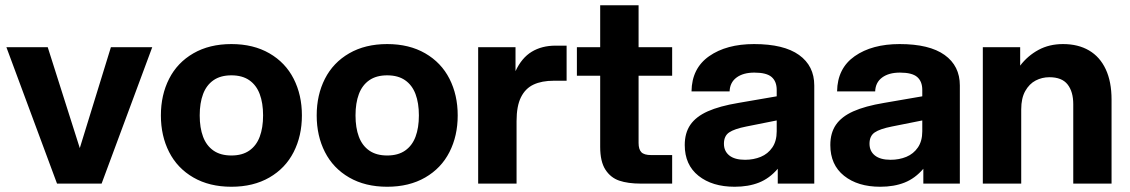

<svg xmlns="http://www.w3.org/2000/svg" viewBox="-20 -700 4308 732"><path d="M4.4 -520H162L284.2 -135.4L402.8 -520H560.4L367.4 0H197.4Z M593.4 -260Q593.4 -338 624.8 -399.7Q656.2 -461.4 717.3 -496.7Q778.4 -532 862.2 -532Q946 -532 1007.1 -496.7Q1068.2 -461.4 1099.6 -399.7Q1131 -338 1131 -260Q1131 -182 1099.6 -120.3Q1068.2 -58.6 1007.1 -23.3Q946 12 862.2 12Q778.4 12 717.3 -23.3Q656.2 -58.6 624.8 -120.3Q593.4 -182 593.4 -260ZM983 -260Q983 -307.2 970.2 -341.3Q957.4 -375.4 930.5 -394.1Q903.6 -412.8 862.2 -412.8Q820.8 -412.8 793.9 -394.1Q767 -375.4 754.2 -341.3Q741.4 -307.2 741.4 -260Q741.4 -212.8 754.2 -178.7Q767 -144.6 793.9 -125.9Q820.8 -107.2 862.2 -107.2Q903.6 -107.2 930.5 -125.9Q957.4 -144.6 970.2 -178.7Q983 -212.8 983 -260Z M1187.4 -260Q1187.4 -338 1218.8 -399.7Q1250.2 -461.4 1311.3 -496.7Q1372.4 -532 1456.2 -532Q1540 -532 1601.1 -496.7Q1662.2 -461.4 1693.6 -399.7Q1725 -338 1725 -260Q1725 -182 1693.6 -120.3Q1662.2 -58.6 1601.1 -23.3Q1540 12 1456.2 12Q1372.4 12 1311.3 -23.3Q1250.2 -58.6 1218.8 -120.3Q1187.4 -182 1187.4 -260ZM1577 -260Q1577 -307.2 1564.2 -341.3Q1551.4 -375.4 1524.5 -394.1Q1497.6 -412.8 1456.2 -412.8Q1414.8 -412.8 1387.9 -394.1Q1361 -375.4 1348.2 -341.3Q1335.4 -307.2 1335.4 -260Q1335.4 -212.8 1348.2 -178.7Q1361 -144.6 1387.9 -125.9Q1414.8 -107.2 1456.2 -107.2Q1497.6 -107.2 1524.5 -125.9Q1551.4 -144.6 1564.2 -178.7Q1577 -212.8 1577 -260Z M1803 -520H1945.4V-428.8Q1969 -479.6 2007.4 -502.8Q2045.8 -526 2098.2 -526H2140.2V-392.2H2091.4Q2045.6 -392.2 2014.3 -377.6Q1983 -363 1966.2 -329.3Q1949.4 -295.6 1949.4 -238.4V0H1803Z M2268.2 -140.2V-411.2H2179.4V-520H2268.2V-680H2414.6V-520H2542.6V-411.2H2414.6V-155Q2414.6 -130.6 2425.2 -119.7Q2435.8 -108.8 2462.6 -108.8H2542.6V0H2423.2Q2374 0 2340.9 -11.3Q2307.8 -22.6 2288 -53.4Q2268.2 -84.2 2268.2 -140.2Z M2590.6 -147Q2590.6 -193.2 2612 -224.3Q2633.4 -255.4 2678.2 -275.5Q2723 -295.6 2796.2 -307.8L2941.2 -332.8V-357.2Q2941.2 -389.6 2921.8 -406.4Q2902.4 -423.2 2856 -423.2Q2813.6 -423.2 2788.2 -404.5Q2762.8 -385.8 2761.6 -351.6H2616.4Q2617.6 -439.6 2683.6 -485.8Q2749.6 -532 2854.8 -532Q2968.4 -532 3026.4 -490.4Q3084.4 -448.8 3084.4 -374.2V0H2945.2V-56.6Q2913.8 -19.8 2873.6 -3.9Q2833.4 12 2781 12Q2695.4 12 2643 -29.8Q2590.6 -71.6 2590.6 -147ZM2941.2 -199.4V-240.8L2825 -217.6Q2779.6 -208.6 2759.8 -195.1Q2740 -181.6 2740 -152Q2740 -123.6 2760.6 -107.2Q2781.2 -90.8 2820.4 -90.8Q2853.2 -90.8 2880.5 -102.1Q2907.8 -113.4 2924.5 -137.8Q2941.2 -162.2 2941.2 -199.4Z M3145.6 -147Q3145.6 -193.2 3167 -224.3Q3188.4 -255.4 3233.2 -275.5Q3278 -295.6 3351.2 -307.8L3496.2 -332.8V-357.2Q3496.2 -389.6 3476.8 -406.4Q3457.4 -423.2 3411 -423.2Q3368.6 -423.2 3343.2 -404.5Q3317.8 -385.8 3316.6 -351.6H3171.4Q3172.6 -439.6 3238.6 -485.8Q3304.6 -532 3409.8 -532Q3523.4 -532 3581.4 -490.4Q3639.4 -448.8 3639.4 -374.2V0H3500.2V-56.6Q3468.8 -19.8 3428.6 -3.9Q3388.4 12 3336 12Q3250.4 12 3198 -29.8Q3145.6 -71.6 3145.6 -147ZM3496.2 -199.4V-240.8L3380 -217.6Q3334.6 -208.6 3314.8 -195.1Q3295 -181.6 3295 -152Q3295 -123.6 3315.6 -107.2Q3336.2 -90.8 3375.4 -90.8Q3408.2 -90.8 3435.5 -102.1Q3462.8 -113.4 3479.5 -137.8Q3496.2 -162.2 3496.2 -199.4Z M3727 -520H3869.4V-449.8Q3898 -487.4 3939.1 -509.7Q3980.2 -532 4032.8 -532Q4090.4 -532 4131.9 -507.7Q4173.4 -483.4 4195.6 -436Q4217.8 -388.6 4217.8 -320.4V0H4071.8V-302.8Q4071.8 -350.4 4050.2 -378Q4028.6 -405.6 3980.8 -405.6Q3952.6 -405.6 3928.4 -393Q3904.2 -380.4 3888.8 -353Q3873.4 -325.6 3873.4 -283.2V0H3727Z"/></svg>

Font: Aspekta Variable
Style: Regular
Weight: 400
Designer: Ivo Dolenc
Version: Version 2.100